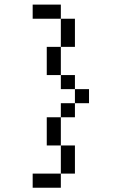

<svg xmlns="http://www.w3.org/2000/svg" viewBox="-20 -708 540 852"><path d="M375 -250V-312.5H312.5V-250H250V-187.5H187.5Q187.5 -187.5 187.5 -62.5H250Q250 -62.5 250 62.5H125V125H250V62.5H312.5Q312.5 62.5 312.5 -62.5H250Q250 -62.5 250 -187.5H312.5V-250ZM312.5 -312.5V-375H250V-312.5ZM250 -375Q250 -375 250 -500H187.5Q187.5 -500 187.5 -375ZM250 -500H312.5Q312.5 -500 312.5 -625H250Q250 -625 250 -500ZM250 -625V-687.5H125V-625Z"/></svg>

Font: Unifont
Style: Regular
Weight: 500
Version: Version 15.1.04